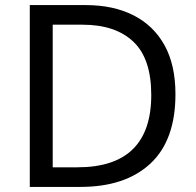

<svg xmlns="http://www.w3.org/2000/svg" viewBox="-20 -734 770 754"><path d="M669 -364Q669 -183 570.5 -91.5Q472 0 296 0H97V-714H317Q425 -714 504 -674Q583 -634 626 -556.5Q669 -479 669 -364ZM574 -361Q574 -504 503.5 -570.5Q433 -637 304 -637H187V-77H284Q574 -77 574 -361Z"/></svg>

Font: TSCustom
Style: Regular
Weight: 400
Designer: Monotype Design Team
Foundry: Monotype Imaging Inc.
Version: Version 2.004; ttfautohint (v1.8.3) -l 8 -r 50 -G 200 -x 14 